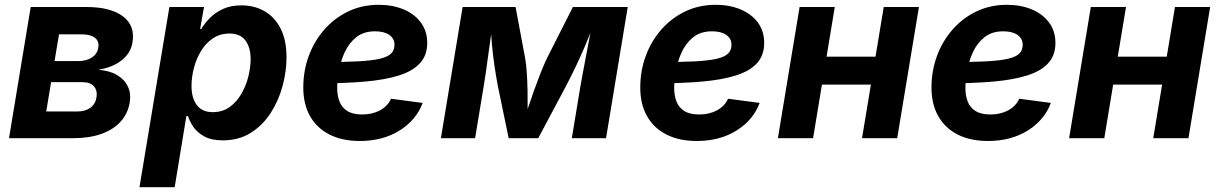

<svg xmlns="http://www.w3.org/2000/svg" viewBox="-20 -575 5074 799"><path d="M17.5 0 107.8 -545.9H339.1Q439.8 -545.9 491.5 -507.1Q543.2 -468.2 531.2 -398.1Q524.2 -354.2 486.9 -324.6Q449.7 -295 389.3 -284.5Q436.7 -281.1 467.8 -262.4Q498.9 -243.6 512.4 -214.2Q526 -184.8 519.9 -148.8Q512.3 -102.4 482 -69Q451.6 -35.5 401.7 -17.7Q351.8 0 284.8 0ZM172.4 -111.2H303.2Q334.1 -111.2 355.3 -126Q376.5 -140.9 381.3 -168.3Q386.3 -197.8 371.2 -215.5Q356.1 -233.1 323.2 -233.1H192.6ZM207 -320.8H305.2Q339.6 -320.8 362.2 -335.7Q384.9 -350.6 389.1 -377.2Q393.4 -403.4 374.9 -417.8Q356.3 -432.1 320.4 -432.1H225.6Z M560.4 204.1 684.9 -545.9H829L812.7 -454H817.1Q830.7 -476.7 852.9 -499.6Q875.1 -522.4 907.7 -537.6Q940.3 -552.7 984.4 -552.7Q1038.4 -552.7 1080.8 -528.5Q1123.1 -504.2 1147.7 -456.2Q1172.3 -408.1 1172.3 -336.8Q1172.3 -278.4 1156 -217.5Q1139.7 -156.7 1106.8 -105.4Q1074 -54.2 1024 -22.5Q974.1 9.1 906.8 9.1Q860.2 9.1 830.6 -7Q801.1 -23.1 785.1 -46.4Q769.1 -69.7 762.4 -91.7H755.5L706.9 204.1ZM865 -108.3Q906 -108.3 935.7 -129.7Q965.4 -151.1 984.8 -185Q1004.2 -218.9 1013.6 -257Q1023 -295.1 1023 -328.6Q1023 -377.4 1001.5 -406.4Q980 -435.4 935 -435.4Q895.9 -435.4 866.3 -415.6Q836.7 -395.8 816.9 -363.5Q797.2 -331.1 787.1 -292.6Q777 -254.2 777 -216.9Q777 -166.7 799.3 -137.5Q821.6 -108.3 865 -108.3Z M1476.9 11.7Q1404.3 11.7 1351.6 -14.9Q1298.8 -41.5 1270.5 -91.4Q1242.1 -141.2 1242.1 -210.9Q1242.1 -280 1264.9 -342.1Q1287.7 -404.1 1329.7 -451.9Q1371.6 -499.8 1429.1 -527.4Q1486.6 -555 1556 -555Q1613.8 -555 1659.4 -535.9Q1705.1 -516.8 1731.4 -481.2Q1757.8 -445.7 1757.8 -396Q1757.8 -345.1 1728 -312.3Q1698.3 -279.4 1640.2 -261Q1582.1 -242.6 1497.1 -235.3Q1412.1 -228 1301.5 -228L1316.7 -316.6Q1410.3 -316.6 1469.9 -319.7Q1529.6 -322.9 1562.6 -331Q1595.6 -339.1 1608.6 -353.2Q1621.7 -367.2 1621.7 -388.8Q1621.7 -414.7 1600 -429.7Q1578.4 -444.7 1540.9 -444.7Q1493.1 -444.7 1462.3 -419.9Q1431.6 -395.2 1414.4 -357.5Q1397.2 -319.8 1390.2 -279.7Q1383.2 -239.5 1383.2 -208.5Q1383.2 -177.4 1392.9 -152.4Q1402.5 -127.5 1425.4 -113Q1448.3 -98.6 1487.6 -98.6Q1529.5 -98.6 1561.5 -115.9Q1593.4 -133.2 1607.3 -164.1L1738.9 -146.7Q1712.1 -75.1 1642.5 -31.7Q1573 11.7 1476.9 11.7Z M1814.8 0 1905.2 -545.9H2125.5L2165.7 -330.9Q2170.4 -303.7 2172.5 -268.4Q2174.7 -233.1 2175.4 -195Q2176.1 -156.9 2175.7 -121.1Q2175.4 -85.4 2174.5 -57.2H2155.7Q2164.2 -85.8 2176 -121.7Q2187.8 -157.5 2201.3 -195.5Q2214.9 -233.5 2228.7 -268.7Q2242.6 -303.9 2255.3 -330.9L2364.1 -545.9H2592.3L2502 0H2359.6L2395.3 -215.5Q2399.2 -238.2 2405.4 -271.2Q2411.6 -304.3 2418.8 -342.1Q2426 -380 2433.1 -417.5Q2440.2 -455 2445.6 -486.9H2455.1Q2437.3 -437.1 2416.6 -388.3Q2395.9 -339.6 2374.8 -295.6Q2353.7 -251.6 2334.7 -215.5L2219.9 0H2096.8L2052.1 -215.5Q2045 -253 2038.3 -297.3Q2031.6 -341.6 2027.2 -389.9Q2022.9 -438.2 2021.4 -486.9H2032Q2026.8 -453.9 2021.6 -416.6Q2016.4 -379.3 2011.3 -342.1Q2006.2 -305 2001.6 -272.1Q1996.9 -239.3 1992.8 -215.5L1957.1 0Z M2879.3 11.7Q2806.6 11.7 2753.9 -14.9Q2701.2 -41.5 2672.8 -91.4Q2644.4 -141.2 2644.4 -210.9Q2644.4 -280 2667.2 -342.1Q2690.1 -404.1 2732 -451.9Q2773.9 -499.8 2831.5 -527.4Q2889 -555 2958.4 -555Q3016.1 -555 3061.8 -535.9Q3107.4 -516.8 3133.8 -481.2Q3160.1 -445.7 3160.1 -396Q3160.1 -345.1 3130.4 -312.3Q3100.6 -279.4 3042.5 -261Q2984.4 -242.6 2899.4 -235.3Q2814.4 -228 2703.9 -228L2719 -316.6Q2812.6 -316.6 2872.3 -319.7Q2931.9 -322.9 2965 -331Q2998 -339.1 3011 -353.2Q3024 -367.2 3024 -388.8Q3024 -414.7 3002.4 -429.7Q2980.7 -444.7 2943.2 -444.7Q2895.4 -444.7 2864.7 -419.9Q2833.9 -395.2 2816.7 -357.5Q2799.6 -319.8 2792.6 -279.7Q2785.6 -239.5 2785.6 -208.5Q2785.6 -177.4 2795.2 -152.4Q2804.8 -127.5 2827.7 -113Q2850.7 -98.6 2889.9 -98.6Q2931.9 -98.6 2963.8 -115.9Q2995.8 -133.2 3009.6 -164.1L3141.3 -146.7Q3114.4 -75.1 3044.9 -31.7Q2975.4 11.7 2879.3 11.7Z M3664 -339.3 3644.8 -222.9H3359.5L3378.7 -339.3ZM3453.9 -545.9 3363.6 0H3217.2L3307.5 -545.9ZM3804.1 -545.9 3713.7 0H3567.3L3657.6 -545.9Z M4091.2 11.7Q4018.5 11.7 3965.8 -14.9Q3913.1 -41.5 3884.7 -91.4Q3856.3 -141.2 3856.3 -210.9Q3856.3 -280 3879.2 -342.1Q3902 -404.1 3943.9 -451.9Q3985.8 -499.8 4043.4 -527.4Q4100.9 -555 4170.3 -555Q4228 -555 4273.7 -535.9Q4319.3 -516.8 4345.7 -481.2Q4372.1 -445.7 4372.1 -396Q4372.1 -345.1 4342.3 -312.3Q4312.6 -279.4 4254.4 -261Q4196.3 -242.6 4111.3 -235.3Q4026.3 -228 3915.8 -228L3930.9 -316.6Q4024.5 -316.6 4084.2 -319.7Q4143.8 -322.9 4176.9 -331Q4209.9 -339.1 4222.9 -353.2Q4235.9 -367.2 4235.9 -388.8Q4235.9 -414.7 4214.3 -429.7Q4192.6 -444.7 4155.2 -444.7Q4107.4 -444.7 4076.6 -419.9Q4045.8 -395.2 4028.6 -357.5Q4011.5 -319.8 4004.5 -279.7Q3997.5 -239.5 3997.5 -208.5Q3997.5 -177.4 4007.1 -152.4Q4016.7 -127.5 4039.7 -113Q4062.6 -98.6 4101.8 -98.6Q4143.8 -98.6 4175.7 -115.9Q4207.7 -133.2 4221.5 -164.1L4353.2 -146.7Q4326.3 -75.1 4256.8 -31.7Q4187.3 11.7 4091.2 11.7Z M4875.9 -339.3 4856.7 -222.9H4571.4L4590.6 -339.3ZM4665.8 -545.9 4575.5 0H4429.1L4519.4 -545.9ZM5016 -545.9 4925.7 0H4779.2L4869.6 -545.9Z"/></svg>

Font: Adwaita Sans
Style: Italic
Weight: 400
Italic angle: -9.39999°
Designer: Rasmus Andersson
Foundry: rsms
Version: Version 4.001;git-9221beed3